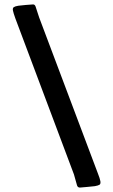

<svg xmlns="http://www.w3.org/2000/svg" viewBox="-20 -788 506 857"><path d="M138.7 -759.1 154.8 -710 416.7 -14.5Q426.2 9.3 428.1 21.1Q429.9 32.9 424.1 36.6Q418.2 40.3 403.6 42.9Q386.5 45 370.2 46.3Q353.8 47.6 336.9 49.2Q326.9 49.2 323.9 39.6L310.2 -9.1L48.9 -704.9Q39.9 -729.7 37.8 -740.8Q35.6 -751.9 41.6 -756Q47.7 -760.2 62 -762.4Q78.2 -764.4 94.3 -765.8Q110.4 -767.1 125.7 -768.1Q135.1 -769.3 138.7 -759.1Z"/></svg>

Font: Hahmlet
Style: Regular
Weight: 400
Designer: Minjoo Ham & Mark Frömberg
Foundry: hypertype
Version: Version 1.002